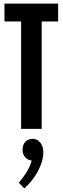

<svg xmlns="http://www.w3.org/2000/svg" viewBox="-20 -720 350 1073"><path d="M5 -700H305V-600H213V0H98V-600H5ZM162 56Q189 56 205.5 77Q222 98 222 131Q222 180 192.5 235.5Q163 291 116 333L85 301Q144 232 157 177Q135 175 120.5 158.5Q106 142 106 117Q106 89 121.5 72.5Q137 56 162 56Z"/></svg>

Font: Gully ECD Medium
Style: Regular
Weight: 500
Width: 2
Designer: jaikishan Patel
Foundry: MagicType
Version: Version 1.000;Glyphs 3.2 (3242)